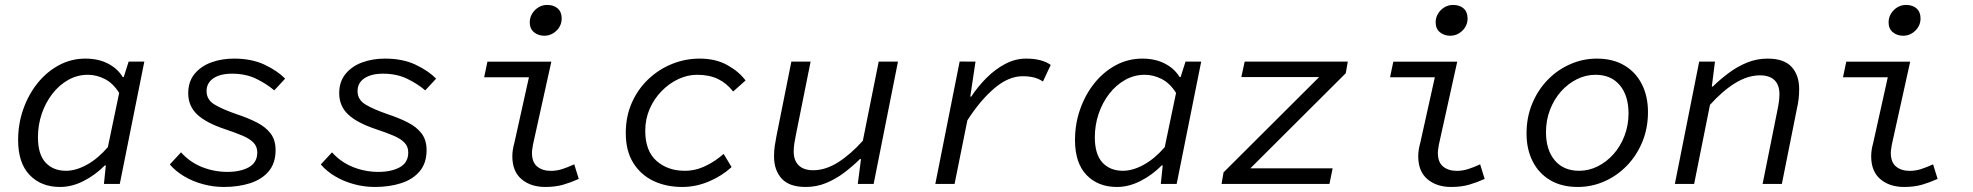

<svg xmlns="http://www.w3.org/2000/svg" viewBox="-20 -731 7840 763"><path d="M218.7 12Q143.4 12 97.7 -35.7Q52 -83.3 52 -174.4Q52 -239.6 72.8 -298Q93.5 -356.5 130 -401.5Q166.6 -446.5 215 -472.3Q263.5 -498.1 319.3 -498.1Q371.1 -498.1 409.5 -478.1Q447.9 -458.1 467.7 -424.7H471.7L491.2 -486.1H553.5L456 0H393L400.6 -73.6H396.6Q358.8 -35.3 312.2 -11.7Q265.7 12 218.7 12ZM242.4 -52.3Q281.6 -52.3 325.3 -76.4Q369 -100.4 408.6 -146.3L453.6 -361.7Q429 -400.7 396.2 -417.2Q363.4 -433.8 329.1 -433.8Q287.6 -433.8 251.5 -413.6Q215.3 -393.3 188.3 -358.5Q161.3 -323.8 146 -279.1Q130.8 -234.4 130.8 -185.6Q130.8 -117.6 161.2 -84.9Q191.5 -52.3 242.4 -52.3Z M869.7 12Q828 12 787.4 1.1Q746.8 -9.7 712.6 -29.9Q678.3 -50.1 654.8 -77.5L699.4 -125.6Q735 -86 783.4 -66.9Q831.8 -47.9 883.7 -47.9Q935.4 -47.9 968.9 -66.4Q1002.4 -85 1002.4 -125.2Q1002.4 -148.8 987.1 -164.4Q971.9 -180 943.3 -192.1Q914.7 -204.2 874 -217.7Q798.4 -243 763.2 -276.5Q728 -310 728 -360.4Q728 -406.6 753 -437.1Q778 -467.7 819.2 -482.9Q860.3 -498.1 910.1 -498.1Q980.3 -498.1 1031.3 -474Q1082.3 -449.8 1113.2 -418.6L1069.9 -371.8Q1039.9 -397.7 998.2 -417.9Q956.6 -438.2 902.2 -438.2Q855.2 -438.2 828.1 -419.9Q800.9 -401.5 800.9 -369.1Q800.9 -335.1 831.8 -316.1Q862.8 -297 921 -277Q966.3 -262 1001.2 -244.1Q1036.1 -226.2 1055.7 -200.2Q1075.2 -174.2 1075.2 -134.5Q1075.2 -82.6 1047.7 -50.1Q1020.2 -17.7 973.5 -2.8Q926.8 12 869.7 12Z M1469.7 12Q1428 12 1387.4 1.1Q1346.8 -9.7 1312.6 -29.9Q1278.3 -50.1 1254.8 -77.5L1299.4 -125.6Q1335 -86 1383.4 -66.9Q1431.8 -47.9 1483.7 -47.9Q1535.4 -47.9 1568.9 -66.4Q1602.4 -85 1602.4 -125.2Q1602.4 -148.8 1587.1 -164.4Q1571.9 -180 1543.3 -192.1Q1514.7 -204.2 1474 -217.7Q1398.4 -243 1363.2 -276.5Q1328 -310 1328 -360.4Q1328 -406.6 1353 -437.1Q1378 -467.7 1419.2 -482.9Q1460.3 -498.1 1510.1 -498.1Q1580.3 -498.1 1631.3 -474Q1682.3 -449.8 1713.2 -418.6L1669.9 -371.8Q1639.9 -397.7 1598.2 -417.9Q1556.6 -438.2 1502.2 -438.2Q1455.2 -438.2 1428.1 -419.9Q1400.9 -401.5 1400.9 -369.1Q1400.9 -335.1 1431.8 -316.1Q1462.8 -297 1521 -277Q1566.3 -262 1601.2 -244.1Q1636.1 -226.2 1655.7 -200.2Q1675.2 -174.2 1675.2 -134.5Q1675.2 -82.6 1647.7 -50.1Q1620.2 -17.7 1573.5 -2.8Q1526.8 12 1469.7 12Z M2147 12Q2089 12 2052.5 -19Q2016 -50 2016 -110Q2016 -122 2018 -135.5Q2020 -149 2024 -163L2082 -424H1904L1917 -486H2171L2098 -156Q2097 -147 2095.5 -139.5Q2094 -132 2094 -124Q2094 -86 2115 -69Q2136 -52 2169 -52Q2192 -52 2214 -59Q2236 -66 2262 -78L2280 -20Q2249 -6 2218 3Q2187 12 2147 12ZM2142.7 -589Q2119 -589 2102.1 -602.9Q2085.2 -616.8 2085.2 -642.5Q2085.2 -661 2094.8 -676.8Q2104.4 -692.6 2120.1 -702Q2135.8 -711.4 2154.2 -711.4Q2180.8 -711.4 2196.5 -697.3Q2212.1 -683.2 2212.1 -657.9Q2212.1 -629.4 2191.5 -609.2Q2170.8 -589 2142.7 -589Z M2691.2 12Q2627.4 12 2576.8 -12Q2526.3 -36 2496.6 -83.6Q2466.8 -131.1 2466.8 -202.2Q2466.8 -268.7 2491 -323Q2515.2 -377.3 2556.5 -416.3Q2597.7 -455.4 2650.3 -476.7Q2703 -498.1 2760.2 -498.1Q2824.4 -498.1 2870.8 -472.1Q2917.1 -446.2 2942.8 -411.2L2893.6 -367.4Q2867.1 -401 2832.6 -417.4Q2798.2 -433.8 2750.2 -433.8Q2712.6 -433.8 2675.9 -416.8Q2639.3 -399.7 2609.4 -369.2Q2579.4 -338.6 2561.8 -298.4Q2544.2 -258.2 2544.2 -211.2Q2544.2 -131.3 2588.8 -91.8Q2633.4 -52.3 2701.2 -52.3Q2743.8 -52.3 2783.1 -71.1Q2822.4 -89.9 2855.7 -119.4L2887.3 -67.1Q2849 -31.8 2797.3 -9.9Q2745.5 12 2691.2 12Z M3181.6 12Q3116.8 12 3086.4 -21.3Q3056 -54.6 3056 -109.2Q3056 -130.6 3058.6 -149.7Q3061.3 -168.8 3065.3 -188.7L3124.8 -486.1H3201.3L3143.3 -197.4Q3139.7 -178.7 3136.9 -162.3Q3134.1 -145.9 3134.1 -129.3Q3134.1 -93.2 3154.1 -73.8Q3174.1 -54.5 3211.5 -54.5Q3260.5 -54.5 3310.1 -85.7Q3359.7 -116.9 3408.9 -171.7L3471.9 -486.1H3548.5L3451.8 0H3388.8L3401.6 -99H3397.6Q3368.3 -70.3 3334.7 -44.8Q3301.1 -19.4 3263 -3.7Q3225 12 3181.6 12Z M3696.9 0 3793.6 -486.5 3856.6 -486.1 3835.8 -347.2H3839.8Q3867 -388.5 3901.6 -422.7Q3936.2 -456.9 3975.7 -477.5Q4015.1 -498.1 4057.5 -498.1Q4089.8 -498.1 4114.2 -491.6Q4138.7 -485.2 4155.5 -473L4124.7 -407.1Q4106.8 -418.9 4087.4 -423.5Q4067.9 -428.1 4043.8 -428.1Q3987.7 -428.1 3931.2 -379.9Q3874.8 -331.7 3824.3 -252.8L3773.4 0Z M4418.7 12Q4343.4 12 4297.7 -35.7Q4252 -83.3 4252 -174.4Q4252 -239.6 4272.8 -298Q4293.5 -356.5 4330 -401.5Q4366.6 -446.5 4415 -472.3Q4463.5 -498.1 4519.3 -498.1Q4571.1 -498.1 4609.5 -478.1Q4647.9 -458.1 4667.7 -424.7H4671.7L4691.2 -486.1H4753.5L4656 0H4593L4600.6 -73.6H4596.6Q4558.8 -35.3 4512.2 -11.7Q4465.7 12 4418.7 12ZM4442.4 -52.3Q4481.6 -52.3 4525.3 -76.4Q4569 -100.4 4608.6 -146.3L4653.6 -361.7Q4629 -400.7 4596.2 -417.2Q4563.4 -433.8 4529.1 -433.8Q4487.6 -433.8 4451.5 -413.6Q4415.3 -393.3 4388.3 -358.5Q4361.3 -323.8 4346 -279.1Q4330.8 -234.4 4330.8 -185.6Q4330.8 -117.6 4361.2 -84.9Q4391.5 -52.3 4442.4 -52.3Z M4834.4 0 4842.3 -46 5222.3 -424.8H4913L4926.3 -486.1H5336L5328.1 -440.1L4948.9 -62.1H5275.8L5263.2 0Z M5747 12Q5689 12 5652.5 -19Q5616 -50 5616 -110Q5616 -122 5618 -135.5Q5620 -149 5624 -163L5682 -424H5504L5517 -486H5771L5698 -156Q5697 -147 5695.5 -139.5Q5694 -132 5694 -124Q5694 -86 5715 -69Q5736 -52 5769 -52Q5792 -52 5814 -59Q5836 -66 5862 -78L5880 -20Q5849 -6 5818 3Q5787 12 5747 12ZM5742.7 -589Q5719 -589 5702.1 -602.9Q5685.2 -616.8 5685.2 -642.5Q5685.2 -661 5694.8 -676.8Q5704.4 -692.6 5720.1 -702Q5735.8 -711.4 5754.2 -711.4Q5780.8 -711.4 5796.5 -697.3Q5812.1 -683.2 5812.1 -657.9Q5812.1 -629.4 5791.5 -609.2Q5770.8 -589 5742.7 -589Z M6249.7 12Q6186 12 6140.6 -14.9Q6095.1 -41.7 6070.8 -89.7Q6046.4 -137.7 6046.4 -200.6Q6046.4 -264.8 6068.9 -319.1Q6091.3 -373.3 6130.2 -413.4Q6169.2 -453.6 6219.8 -475.8Q6270.4 -498.1 6325.8 -498.1Q6389.5 -498.1 6434.9 -471.2Q6480.4 -444.4 6504.7 -396.4Q6529 -348.4 6529 -285.5Q6529 -221.9 6506.6 -167.3Q6484.2 -112.8 6445.2 -72.7Q6406.3 -32.5 6356 -10.3Q6305.7 12 6249.7 12ZM6255.4 -52.3Q6294.2 -52.3 6329.4 -70Q6364.6 -87.6 6392.2 -118.6Q6419.7 -149.6 6435.7 -191.4Q6451.7 -233.1 6451.7 -280.2Q6451.7 -351 6417 -392.4Q6382.3 -433.8 6320.1 -433.8Q6281.7 -433.8 6246.3 -416.1Q6210.9 -398.4 6183.3 -367.5Q6155.8 -336.5 6139.7 -294.9Q6123.7 -253.4 6123.7 -205.9Q6123.7 -135.1 6158.6 -93.7Q6193.6 -52.3 6255.4 -52.3Z M6635.8 0 6732.5 -486.1H6795.2L6782.7 -387.1H6786.7Q6816 -415.8 6850.2 -441.2Q6884.3 -466.7 6922.9 -482.4Q6961.5 -498.1 7004.8 -498.1Q7069.4 -498.1 7099.6 -465.3Q7129.8 -432.5 7129.8 -376.9Q7129.8 -355.9 7127.5 -336.6Q7125.1 -317.3 7120.5 -297.4L7061 0H6984.5L7042.5 -288.7Q7046.7 -308.4 7049 -324.5Q7051.4 -340.5 7051.4 -357.1Q7051.4 -393.3 7031.7 -412.5Q7012 -431.6 6974.3 -431.6Q6925.3 -431.6 6875.3 -400.7Q6825.3 -369.9 6775.4 -314.4L6712.4 0Z M7547 12Q7489 12 7452.5 -19Q7416 -50 7416 -110Q7416 -122 7418 -135.5Q7420 -149 7424 -163L7482 -424H7304L7317 -486H7571L7498 -156Q7497 -147 7495.5 -139.5Q7494 -132 7494 -124Q7494 -86 7515 -69Q7536 -52 7569 -52Q7592 -52 7614 -59Q7636 -66 7662 -78L7680 -20Q7649 -6 7618 3Q7587 12 7547 12ZM7542.7 -589Q7519 -589 7502.1 -602.9Q7485.2 -616.8 7485.2 -642.5Q7485.2 -661 7494.8 -676.8Q7504.4 -692.6 7520.1 -702Q7535.8 -711.4 7554.2 -711.4Q7580.8 -711.4 7596.5 -697.3Q7612.1 -683.2 7612.1 -657.9Q7612.1 -629.4 7591.5 -609.2Q7570.8 -589 7542.7 -589Z"/></svg>

Font: SourceCodeVF
Style: Italic
Weight: 200
Italic angle: -11°
Monospace: yes
Designer: Paul D. Hunt, Teo Tuominen
Foundry: Adobe
Version: Version 1.026;hotconv 1.1.0;makeotfexe 2.6.0